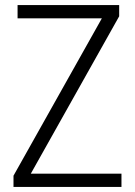

<svg xmlns="http://www.w3.org/2000/svg" viewBox="-20 -734 530 754"><path d="M457 0H33V-44L380 -662H49V-714H448V-670L101 -52H457Z"/></svg>

Font: Noto Sans Arabic SemCond Light
Style: Regular
Weight: 300
Width: 4
Designer: Monotype Design Team, Nadine Chahine, Nizar Qandah and Khaled Hosny
Foundry: Monotype Imaging Inc.
Version: Version 2.012; ttfautohint (v1.8.4.7-5d5b)